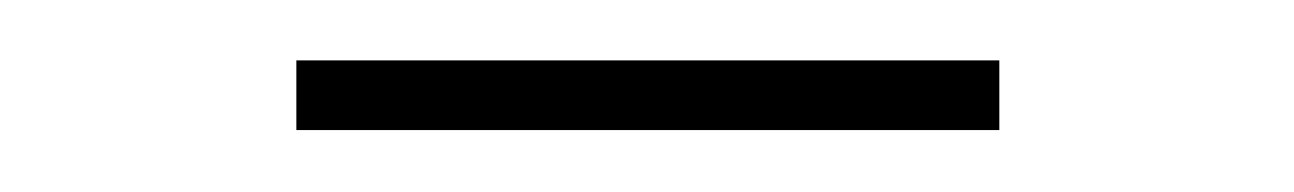

<svg xmlns="http://www.w3.org/2000/svg" viewBox="-20 -708 418 62"><path d="M302.7 -688.5V-666H75.7V-688.5Z"/></svg>

Font: Inter 28pt Thin
Style: Regular
Weight: 250
Designer: Rasmus Andersson
Foundry: rsms
Version: Version 4.001;git-66647c0bb